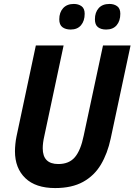

<svg xmlns="http://www.w3.org/2000/svg" viewBox="-20 -945 683 975"><path d="M260 10Q161 10 108.5 -40.5Q56 -91 56 -177Q56 -193 58 -213.5Q60 -234 64 -253L162 -714H303L205 -254Q197 -219 197 -192Q197 -112 276 -112Q331 -112 360.5 -147Q390 -182 405 -256L503 -714H643L542 -241Q526 -166 492.5 -109.5Q459 -53 402 -21.5Q345 10 260 10ZM519 -795Q493 -795 477.5 -807Q462 -819 462 -847Q462 -882 481 -903.5Q500 -925 536 -925Q559 -925 575 -913.5Q591 -902 591 -875Q591 -839 572.5 -817Q554 -795 519 -795ZM339 -795Q313 -795 297 -807Q281 -819 281 -847Q281 -882 300.5 -903.5Q320 -925 355 -925Q378 -925 394 -913.5Q410 -902 410 -875Q410 -839 391.5 -817Q373 -795 339 -795Z"/></svg>

Font: Noto Sans SemiCondensed
Style: Bold Italic
Weight: 700
Width: 4
Italic angle: -12°
Designer: Monotype Design Team
Foundry: Monotype Imaging Inc.
Version: Version 2.013; ttfautohint (v1.8.4.7-5d5b)